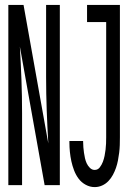

<svg xmlns="http://www.w3.org/2000/svg" viewBox="-20 -755 540 783"><path d="M366 8Q347 8 329.5 -1.5Q312 -11 300.5 -26.5Q289 -42 282 -60.5Q275 -79 271 -97.5Q267 -116 265 -135.5Q263 -155 263 -174V-180H319V-177Q319 -165 320 -154Q321 -143 322.5 -132Q324 -121 326.5 -110Q329 -99 333.5 -89Q338 -79 346.5 -70.5Q355 -62 366 -62Q379 -62 387 -72.5Q395 -83 399.5 -95Q404 -107 406.5 -119.5Q409 -132 410.5 -144.5Q412 -157 412.5 -169.5Q413 -182 413 -195V-665H335V-735H469V-195Q469 -179 468.5 -163.5Q468 -148 466 -132Q464 -116 461 -100.5Q458 -85 453 -70.5Q448 -56 440.5 -42Q433 -28 422 -16.5Q411 -5 396.5 1.5Q382 8 366 8ZM14 0V-735H76L177 -170Q173 -238 170.5 -305.5Q168 -373 168 -441V-735H224V0H162L61 -565Q65 -497 67.5 -429.5Q70 -362 70 -294V0Z"/></svg>

Font: Iosevka srxl
Style: Regular
Weight: 400
Monospace: yes
Designer: Belleve Invis
Foundry: Belleve Invis
Version: Version 33.0.1; ttfautohint (v1.8.3)